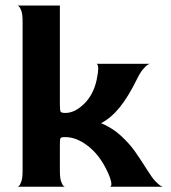

<svg xmlns="http://www.w3.org/2000/svg" viewBox="-20 -711 651 731"><path d="M404 -10Q404 -29 383 -70Q355 -125 312.5 -157Q270 -189 229 -189Q217 -189 213.5 -187.5Q210 -186 209 -181Q208 -176 208 -159V-60Q208 -34 212.5 -20.5Q217 -7 222.5 -2.5Q228 2 228 0H46Q46 2 51.5 -2.5Q57 -7 61.5 -20.5Q66 -34 66 -60V-630Q66 -656 61.5 -669Q57 -682 51.5 -687Q46 -692 46 -690H208V-629V-312Q208 -290 211 -285.5Q214 -281 229 -281Q265 -281 300.5 -316Q336 -351 348 -407Q354 -437 354 -449Q354 -457 352.5 -461.5Q351 -466 349.5 -467Q348 -468 348 -468H551Q551 -469 543.5 -465Q536 -461 524.5 -447.5Q513 -434 500 -407Q468 -342 435.5 -302Q403 -262 365 -242Q408 -224 440 -194.5Q472 -165 492 -137Q512 -109 543 -60Q559 -34 572 -20.5Q585 -7 593 -3Q601 1 601 0H399Q400 0 402 -2Q404 -4 404 -10Z"/></svg>

Font: Red Rose Bold
Style: Regular
Weight: 700
Designer: jaikishan Patel
Version: Version 1.000